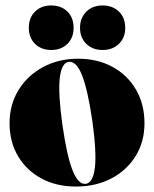

<svg xmlns="http://www.w3.org/2000/svg" viewBox="-20 -673 564 703"><path d="M266 -458Q337.5 -458 392.2 -428Q447 -398 478 -344.8Q509 -291.5 509 -222Q509 -154 476.8 -101.8Q444.5 -49.5 388 -19.8Q331.5 10 258 10Q186.5 10 131.8 -19.5Q77 -49 46 -101.2Q15 -153.5 15 -222Q15 -290 47.8 -343.2Q80.5 -396.5 137.2 -427.2Q194 -458 266 -458ZM294.5 0Q321 -4 327.5 -60Q334 -116 318 -231Q301 -346 280 -398.2Q259 -450.5 231 -446.5Q205 -442 198.8 -386.5Q192.5 -331 208.5 -216Q225 -101 246 -48.5Q267 4 294.5 0ZM167.5 -490Q131 -490 108.2 -512.5Q85.5 -535 85.5 -571Q85.5 -608 108.2 -630.5Q131 -653 167.5 -653Q204.5 -653 227 -630.5Q249.5 -608 249.5 -571Q249.5 -535 227 -512.5Q204.5 -490 167.5 -490ZM355.5 -490Q319 -490 296 -512.5Q273 -535 273 -571Q273 -607.5 296 -630.2Q319 -653 355.5 -653Q392.5 -653 415.5 -630.5Q438.5 -608 438.5 -571Q438.5 -535 415.5 -512.5Q392.5 -490 355.5 -490Z"/></svg>

Font: Fraunces 144pt Black
Style: Regular
Weight: 900
Version: Version 1.000;[0bf87f6ff]